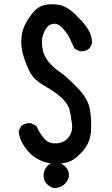

<svg xmlns="http://www.w3.org/2000/svg" viewBox="-20 -775 540 923"><path d="M241.2 128.9Q222.2 126.5 205.1 109.4Q196.3 100.6 192.4 89.1Q188.5 77.6 189.5 64.5Q191.9 38.6 209 21.5Q227.1 3.4 253.4 6.3Q279.3 9.3 296.4 28.3Q314 47.4 311 71.3Q308.1 94.7 288.6 111.8Q282.2 117.7 274.9 121.3Q267.6 125 259.3 127Q251 128.9 242.2 128.9H241.7ZM239.7 11.7Q202.6 9.8 170.4 -5.9Q160.2 -11.2 150.6 -17.1Q141.1 -22.9 132.8 -30Q124.5 -37.1 117.7 -44.9Q107.4 -56.2 99.4 -67.9Q91.3 -79.6 85 -91.3Q72.3 -115.2 70.3 -142.6V-145.5L71.3 -147.9L81.1 -167.5L82 -169.4L84 -170.9Q102.5 -185.1 127.9 -182.6H129.9L131.3 -181.6L150.9 -171.9L153.8 -170.4L155.3 -167.5Q176.8 -124 198.7 -102.5Q218.8 -83.5 253.4 -85.9Q288.1 -88.4 309.6 -114.7Q316.4 -123.5 320.6 -133.3Q324.7 -143.1 326.2 -154.3Q327.6 -165.5 326.2 -178.7Q321.3 -219.7 314 -248.5Q312.5 -253.4 310.3 -258.8Q308.1 -264.2 304.7 -269.8Q301.3 -275.4 297.1 -281Q293 -286.6 287.6 -292.5Q282.2 -298.3 275.9 -304.7Q244.1 -335 193.4 -362.3Q175.3 -372.6 161.1 -384.3Q147 -396 136 -409.9Q125 -423.8 118.2 -439.5Q98.1 -483.9 89.4 -518.1Q80.1 -552.7 83 -591.3Q85.9 -629.9 102.5 -660.6Q118.7 -690.9 140.1 -716.3Q162.6 -743.2 192.9 -750.5Q222.2 -757.8 261.7 -752Q302.7 -745.6 346.7 -701.2Q389.6 -658.2 404.8 -631.8Q420.9 -604.5 422.9 -569.8V-567.4L421.9 -564.9L412.1 -545.4L411.1 -543.9L409.7 -542.5Q391.1 -525.9 365.2 -528.3H363.3L361.8 -529.3L342.3 -539.1L339.4 -540.5L337.9 -543Q326.2 -564.9 316.4 -588.4Q313 -595.2 308.6 -603Q304.2 -610.8 297.6 -619.4Q291 -627.9 283.2 -637.2Q275.4 -646 268.1 -651.4Q260.7 -656.7 254.2 -658.9Q247.6 -661.1 241.2 -660.6Q230.5 -660.2 222.4 -656.7Q214.4 -653.3 209 -647Q195.8 -633.3 187 -607.9Q178.2 -583 183.6 -544.9Q189 -507.3 213.4 -478Q238.8 -447.8 266.1 -430.2Q280.8 -420.4 301.5 -402.1Q322.3 -383.8 349.1 -356.4Q358.4 -347.2 366.2 -338.1Q374 -329.1 380.6 -319.8Q387.2 -310.5 392.6 -301.3Q397.9 -292 402.1 -282.7Q406.2 -273.4 408.9 -264.2Q411.6 -254.9 413.1 -245.6Q420.9 -192.9 417 -140.6Q415 -113.8 404.5 -89.8Q394 -65.9 375.5 -45.9Q338.4 -4.9 306.2 4.4Q274.4 13.7 239.7 11.7Z"/></svg>

Font: NaikaiFont
Style: Bold
Weight: 700
Version: Version 1.89